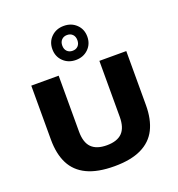

<svg xmlns="http://www.w3.org/2000/svg" viewBox="-151 -980 1028 1110"><g transform="rotate(-20 362.5 -424.5)"><path d="M364.5 7.5Q261.5 7.5 196.5 -23.5Q131.5 -54.5 101 -114.8Q70.5 -175 70.5 -263V-595H239V-251Q239 -184 270 -152.8Q301 -121.5 364 -121.5Q427.5 -121.5 458.5 -152.8Q489.5 -184 489.5 -251V-595H655V-263Q655 -175 624.8 -114.8Q594.5 -54.5 530 -23.5Q465.5 7.5 364.5 7.5ZM364.5 -646Q318 -646 287.5 -675.8Q257 -705.5 257 -751Q257 -796.5 287.5 -826Q318 -855.5 364.5 -855.5Q411 -855.5 441.5 -826Q472 -796.5 472 -751Q472 -705.5 441.5 -675.8Q411 -646 364.5 -646ZM364.5 -702.5Q385.5 -702.5 398.2 -715.5Q411 -728.5 411 -751Q411 -773.5 398.2 -786.5Q385.5 -799.5 364.5 -799.5Q344 -799.5 331 -786.5Q318 -773.5 318 -751Q318 -728.5 331 -715.5Q344 -702.5 364.5 -702.5Z"/></g></svg>

Font: Encode Sans SC SemiExpanded
Style: Bold
Weight: 700
Width: 6
Designer: Multiple Designers
Foundry: Impallari Type
Version: Version 3.002